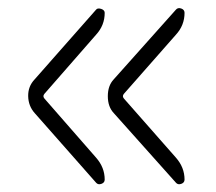

<svg xmlns="http://www.w3.org/2000/svg" viewBox="-20 -530 540 479"><path d="M418.9 -74.2 263.7 -248Q249 -263.7 249 -290Q249 -316.4 263.7 -332L418.9 -505.9Q423.8 -511.7 432.1 -508.8Q440.4 -505.9 440.4 -498Q440.4 -466.8 418.9 -443.4L289.1 -295.9Q284.2 -290 289.1 -284.2L418.9 -136.7Q440.4 -112.3 440.4 -82Q440.4 -74.2 432.1 -71.3Q423.8 -68.4 418.9 -74.2ZM219.7 -74.2 66.4 -248Q50.8 -265.6 50.3 -290Q49.8 -314.5 66.4 -332L219.7 -505.9Q223.6 -510.7 232.4 -507.8Q241.2 -504.9 241.2 -498Q241.2 -466.8 219.7 -443.4L90.8 -295.9Q85.9 -290 90.8 -284.2L219.7 -136.7Q241.2 -112.3 241.2 -82Q241.2 -74.2 232.9 -71.3Q224.6 -68.4 219.7 -74.2Z"/></svg>

Font: Rounded Mgen+ 1m light
Style: Regular
Weight: 200
Designer: [Source Han Sans]
Ryoko NISHIZUKA  (kana & ideographs); Paul D. Hunt (Latin, Greek & Cyrillic); Wenlong ZHANG  (bopomofo
Version: Version 1.059.20150602